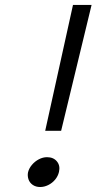

<svg xmlns="http://www.w3.org/2000/svg" viewBox="-20 -751 393 782"><path d="M277.3 -731H353L229 -218.3H164.1ZM171.4 -110.8Q197.8 -110.8 211.9 -93.5Q226.1 -76.2 220.2 -50.8Q216.3 -33.7 204.6 -19.5Q192.9 -5.4 176.5 2.7Q160.2 10.7 143.6 10.7Q126 10.7 113.3 2Q100.6 -6.8 95.9 -21Q91.3 -35.2 94.2 -49.3Q98.1 -65.4 110.1 -79.6Q122.1 -93.8 138.4 -102.3Q154.8 -110.8 171.4 -110.8Z"/></svg>

Font: Glacial Indifference
Style: Italic
Weight: 400
Designer: Alfredo Marco Pradil
Foundry: Alfredo Marco Pradil
Version: Version 1.312